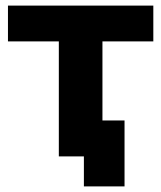

<svg xmlns="http://www.w3.org/2000/svg" viewBox="-20 -558 575 685"><path d="M189.9 0V-446.2L225 -410.2H8.4V-537.9H527V-410.2H310.3L345.5 -446.2V0ZM279.3 107V-35.9L314.4 0H189.9V-128.1H424.3V107Z"/></svg>

Font: Montserrat Alternates Thin
Style: Regular
Weight: 100
Designer: Julieta Ulanovsky
Foundry: Julieta Ulanovsky
Version: Version 9.000